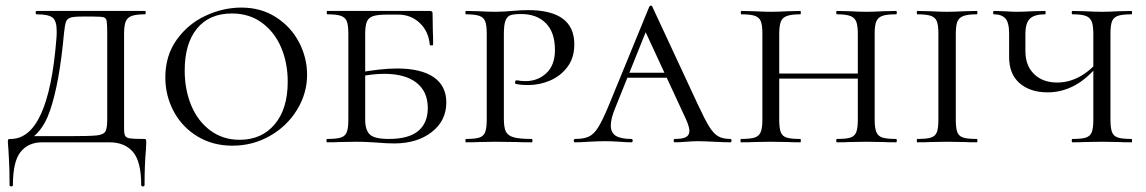

<svg xmlns="http://www.w3.org/2000/svg" viewBox="-20 -507 4083 684"><path d="M10 26Q8 6 8 0Q8 -9 9.5 -10.5Q11 -12 18 -12Q153 -12 181 -370Q182 -380 182 -396Q182 -433 167 -444.5Q152 -456 110 -456Q107 -456 107 -462Q107 -468 110 -468H497Q499 -468 499 -462Q499 -456 497 -456Q464 -456 448.5 -450Q433 -444 427.5 -429.5Q422 -415 422 -385V-81V-49Q422 -30 426 -23Q430 -16 443 -14Q456 -12 491 -12Q498 -12 499.5 -10.5Q501 -9 501 0L500 25Q495 78 495 152Q495 157 489 157Q483 157 483 152Q483 68 453.5 34Q424 0 370 0H130Q81 0 53.5 34Q26 68 26 152Q26 157 20 157Q14 157 14 152Q14 93 12 63Q10 33 10 26ZM68 -22H230Q300 -22 324 -24.5Q348 -27 355 -38Q362 -49 362 -81V-387Q362 -421 360 -432Q358 -443 349 -445.5Q340 -448 313 -448H271Q242 -448 230.5 -444Q219 -440 215 -429Q211 -418 208 -389Q192 -212 158.5 -114Q125 -16 54 2Z M569 -231Q569 -309 609.5 -365.5Q650 -422 712.5 -451Q775 -480 840 -480Q910 -480 963.5 -445.5Q1017 -411 1045.5 -356Q1074 -301 1074 -241Q1074 -174 1038 -115.5Q1002 -57 941 -22.5Q880 12 808 12Q738 12 683.5 -21Q629 -54 599 -110Q569 -166 569 -231ZM1005 -216Q1005 -283 981.5 -338Q958 -393 913 -426Q868 -459 806 -459Q726 -459 682 -405.5Q638 -352 638 -256Q638 -187 661.5 -131Q685 -75 729.5 -42Q774 -9 834 -9Q912 -9 958.5 -64Q1005 -119 1005 -216Z M1365 -12Q1436 -12 1470 -40.5Q1504 -69 1504 -122Q1504 -181 1463.5 -212.5Q1423 -244 1349 -244Q1306 -244 1254 -233L1249 -247Q1337 -263 1394 -263Q1480 -263 1525 -232Q1570 -201 1570 -142Q1570 -77 1518 -36.5Q1466 4 1384 4Q1358 4 1323 1Q1309 0 1290 -1Q1271 -2 1249 -2L1191 -1Q1174 0 1145 0Q1143 0 1143 -6Q1143 -12 1145 -12Q1179 -12 1194.5 -17Q1210 -22 1215.5 -36.5Q1221 -51 1221 -81V-387Q1221 -417 1215.5 -431Q1210 -445 1194.5 -450.5Q1179 -456 1146 -456Q1144 -456 1144 -462Q1144 -468 1146 -468H1511Q1521 -468 1521 -460L1522 -396Q1523 -377 1523 -348Q1523 -345 1517.5 -345Q1512 -345 1511 -348Q1507 -395 1475.5 -425Q1444 -455 1398 -455H1360Q1325 -455 1309 -449.5Q1293 -444 1287 -430Q1281 -416 1281 -386V-81Q1281 -43 1298 -27.5Q1315 -12 1365 -12Z M1874 -12Q1877 -12 1877 -6Q1877 0 1874 0Q1838 0 1819 -1L1745 -2L1686 -1Q1669 0 1640 0Q1638 0 1638 -6Q1638 -12 1640 -12Q1673 -12 1688 -17Q1703 -22 1708.5 -36.5Q1714 -51 1714 -81V-387Q1714 -417 1708.5 -431Q1703 -445 1687.5 -450.5Q1672 -456 1640 -456Q1638 -456 1638 -462Q1638 -468 1640 -468L1685 -467Q1723 -465 1744 -465Q1761 -465 1776.5 -466Q1792 -467 1803 -468Q1835 -471 1861 -471Q2026 -471 2026 -349Q2026 -301 2001.5 -268.5Q1977 -236 1939.5 -220Q1902 -204 1862 -204Q1835 -204 1818 -208Q1815 -208 1815 -213Q1815 -221 1821 -221Q1836 -218 1852 -218Q1896 -218 1926.5 -246.5Q1957 -275 1957 -329Q1957 -392 1924.5 -424.5Q1892 -457 1837 -457Q1811 -457 1799 -453Q1787 -449 1781 -434Q1775 -419 1775 -385V-85Q1775 -53 1782 -38.5Q1789 -24 1809.5 -18Q1830 -12 1874 -12Z M2215 -248H2397L2404 -230H2199ZM2582 0Q2564 0 2524 -2Q2484 -4 2466 -4Q2450 -4 2424 -2Q2398 0 2384 0Q2380 0 2380 -6Q2380 -12 2384 -12Q2411 -12 2423.5 -18.5Q2436 -25 2436 -41Q2436 -55 2423 -84L2271 -412L2297 -434L2172 -123Q2156 -85 2156 -60Q2156 -34 2174 -23Q2192 -12 2229 -12Q2234 -12 2234 -6Q2234 0 2229 0Q2214 0 2188 -2Q2160 -4 2136 -4Q2111 -4 2077 -2Q2047 0 2029 0Q2024 0 2024 -6Q2024 -12 2029 -12Q2060 -12 2078 -20.5Q2096 -29 2111.5 -54Q2127 -79 2149 -132L2293 -483Q2295 -487 2299 -487Q2303 -487 2304 -483L2465 -137Q2491 -81 2506.5 -56Q2522 -31 2538.5 -21.5Q2555 -12 2582 -12Q2586 -12 2586 -6Q2586 0 2582 0Z M2962 -456Q2959 -456 2959 -462Q2959 -468 2962 -468L3006 -467Q3042 -465 3067 -465Q3089 -465 3127 -467L3172 -468Q3175 -468 3175 -462Q3175 -456 3172 -456Q3139 -456 3123.5 -450.5Q3108 -445 3102 -431Q3096 -417 3096 -387V-81Q3096 -51 3102 -36.5Q3108 -22 3123.5 -17Q3139 -12 3172 -12Q3175 -12 3175 -6Q3175 0 3172 0Q3144 0 3127 -1L3067 -2L3006 -1Q2990 0 2962 0Q2959 0 2959 -6Q2959 -12 2962 -12Q2995 -12 3010 -17Q3025 -22 3030.5 -36.5Q3036 -51 3036 -81V-385Q3036 -415 3030.5 -429.5Q3025 -444 3009.5 -450Q2994 -456 2962 -456ZM2723 -245H3062V-227H2723ZM2621 -456Q2619 -456 2619 -462Q2619 -468 2621 -468L2666 -467Q2704 -465 2725 -465Q2750 -465 2788 -467L2831 -468Q2833 -468 2833 -462Q2833 -456 2831 -456Q2799 -456 2783 -450Q2767 -444 2761.5 -429.5Q2756 -415 2756 -385V-81Q2756 -50 2761.5 -36Q2767 -22 2782 -17Q2797 -12 2831 -12Q2833 -12 2833 -6Q2833 0 2831 0Q2803 0 2787 -1L2725 -2L2666 -1Q2649 0 2620 0Q2618 0 2618 -6Q2618 -12 2620 -12Q2653 -12 2668.5 -17Q2684 -22 2690 -36.5Q2696 -51 2696 -81V-387Q2696 -417 2690.5 -431Q2685 -445 2669.5 -450.5Q2654 -456 2621 -456Z M3460 -12Q3462 -12 3462 -6Q3462 0 3460 0Q3432 0 3416 -1L3353 -2L3294 -1Q3277 0 3248 0Q3246 0 3246 -6Q3246 -12 3248 -12Q3282 -12 3297 -17Q3312 -22 3317.5 -36Q3323 -50 3323 -81V-387Q3323 -417 3317.5 -431Q3312 -445 3296.5 -450.5Q3281 -456 3248 -456Q3246 -456 3246 -462Q3246 -468 3248 -468L3294 -467Q3330 -465 3353 -465Q3379 -465 3417 -467L3460 -468Q3462 -468 3462 -462Q3462 -456 3460 -456Q3428 -456 3412 -450Q3396 -444 3390.5 -429.5Q3385 -415 3385 -385V-81Q3385 -50 3390.5 -36Q3396 -22 3411 -17Q3426 -12 3460 -12Z M3575 -303V-387Q3575 -427 3561.5 -441.5Q3548 -456 3521 -456Q3518 -456 3518 -462Q3518 -468 3521 -468L3556 -467Q3588 -465 3604 -465Q3622 -465 3660 -467L3703 -468Q3705 -468 3705 -462Q3705 -456 3703 -456Q3666 -456 3649.5 -441Q3633 -426 3633 -385V-325Q3633 -273 3664 -243Q3695 -213 3746 -213Q3788 -213 3826.5 -234Q3865 -255 3894 -292L3898 -281Q3853 -226 3807.5 -202Q3762 -178 3712 -178Q3650 -178 3612.5 -210.5Q3575 -243 3575 -303ZM3801 -12Q3834 -12 3849 -17Q3864 -22 3869.5 -36.5Q3875 -51 3875 -81V-385Q3875 -415 3869.5 -429.5Q3864 -444 3849 -450Q3834 -456 3801 -456Q3798 -456 3798 -462Q3798 -468 3801 -468L3844 -467Q3882 -465 3906 -465Q3929 -465 3965 -467L4011 -468Q4013 -468 4013 -462Q4013 -456 4011 -456Q3978 -456 3962.5 -450.5Q3947 -445 3941.5 -431Q3936 -417 3936 -387V-81Q3936 -51 3941.5 -36.5Q3947 -22 3962.5 -17Q3978 -12 4011 -12Q4013 -12 4013 -6Q4013 0 4011 0Q3982 0 3965 -1L3906 -2L3844 -1Q3828 0 3801 0Q3798 0 3798 -6Q3798 -12 3801 -12Z"/></svg>

Font: Cormorant SC
Style: Regular
Weight: 400
Designer: Christian Thalmann (Catharsis Fonts)
Foundry: Catharsis Fonts
Version: Version 4.000